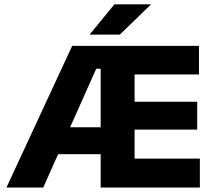

<svg xmlns="http://www.w3.org/2000/svg" viewBox="-20 -846 962 866"><path d="M9 0 305.5 -639H463.5L462.5 -536H414L175 0ZM172 -150.5V-272H459.5V-150.5ZM479.5 0V-130.5H881.5V0ZM434 0V-639H587V0ZM523.5 -261.5V-387H869.5V-261.5ZM479.5 -510V-639H877.5V-510ZM496 -826.5H660V-825L520.5 -690H385.5V-691.5Z"/></svg>

Font: Anek Latin Medium
Style: Bold
Weight: 700
Version: Version 1.003